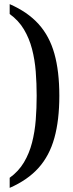

<svg xmlns="http://www.w3.org/2000/svg" viewBox="-20 -782 356 932"><path d="M27 130V81Q70 50 96 6.5Q122 -37 135.5 -89.5Q149 -142 153.5 -199.5Q158 -257 158 -317Q158 -377 153.5 -434.5Q149 -492 135.5 -544Q122 -596 96 -639.5Q70 -683 27 -714V-762Q114 -724 167 -665.5Q220 -607 244 -521.5Q268 -436 268 -317Q268 -199 244 -112.5Q220 -26 167 33Q114 92 27 130Z"/></svg>

Font: Noto Serif Khmer Condensed Medium
Style: Regular
Weight: 500
Width: 3
Designer: Danh Hong and the Monotype Design Team
Foundry: Monotype Imaging Inc.
Version: Version 2.004